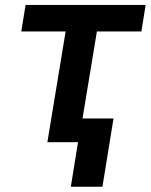

<svg xmlns="http://www.w3.org/2000/svg" viewBox="-20 -565 599 763"><path d="M64.6 -440 81.7 -545.5H558.9L541.9 -440H365.1L292.3 0H168.3L240.8 -440ZM431.1 -94.1 387.1 177.2H261.4L305.4 -94.1Z"/></svg>

Font: Inter UI Semi Bold
Style: Italic
Weight: 600
Italic angle: -9.39999°
Designer: Rasmus Andersson
Foundry: rsms
Version: 3.2;8d6f07862